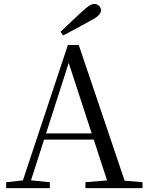

<svg xmlns="http://www.w3.org/2000/svg" viewBox="-20 -965 758 985"><path d="M290.5 -802Q319.9 -829.3 347.5 -855.9Q375.2 -882.5 400.8 -905.7Q424.4 -927 438.1 -935.9Q451.7 -944.8 463.4 -944.8Q478.1 -944.8 488.1 -935Q498.1 -925.2 498.1 -912.4Q498.1 -899.7 486.3 -887Q474.4 -874.4 443.1 -858.2Q409.6 -839.2 374.5 -820.5Q339.4 -801.8 304.1 -783.2ZM11.6 0V-30.1L110.1 -41.1H127.5L235.7 -30.1V0ZM84.4 0 328.3 -734.2H384.1L632.2 0H542.1L321.9 -674.6H342.1L338.3 -660.6L126.3 0ZM192.4 -248.8 195.9 -280.7H500.1L503.6 -248.8ZM418.3 0V-30.3L551.9 -41.3H580.7L711.1 -30.3V0Z"/></svg>

Font: Noto Serif HK ExtraLight
Style: Regular
Weight: 200
Designer: Ryoko NISHIZUKA 西塚涼子 (kana & ideographs); Frank Grießhammer (Latin, Greek & Cyrillic); Wenlong ZHANG 张文龙 (bopomofo); San
Foundry: Adobe
Version: Version 2.002-H1;hotconv 1.1.0;makeotfexe 2.6.0